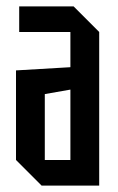

<svg xmlns="http://www.w3.org/2000/svg" viewBox="-20 -580 370 600"><path d="M30 -80V-360L200 -370V-480H40V-560H210L290 -480V0H110ZM120 -286V-80H200V-300Z"/></svg>

Font: Tektur Condensed
Style: Regular
Weight: 400
Width: 3
Designer: Adam Jagosz
Foundry: Adam Jagosz
Version: Version 1.005;gftools[0.9.30]